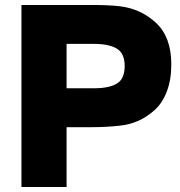

<svg xmlns="http://www.w3.org/2000/svg" viewBox="-20 -750 722 770"><path d="M352 -730Q414 -730 460 -725Q545 -715 606 -658Q667 -601 667 -492Q667 -430 649 -383Q631 -336 599.5 -308Q568 -280 533.5 -265Q499 -250 460 -246Q405 -240 352 -240H247V0H66V-730ZM247 -396H357Q418 -396 449 -415Q480 -434 480 -485Q480 -536 448.5 -555Q417 -574 357 -574H247Z"/></svg>

Font: Nacelle Heavy
Style: Regular
Weight: 800
Designer: Sora Sagano
Foundry: Sora Sagano
Version: Version 1.000;FEAKit 1.0